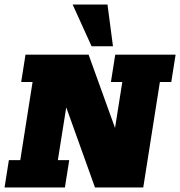

<svg xmlns="http://www.w3.org/2000/svg" viewBox="-22 -823 791 843"><path d="M-2 0 17 -120H67L121 -463H71L90 -583H367L494 -231L478 -229L515 -463H465L484 -583H749L730 -463H680L607 0H395L258 -382L274 -384L232 -120H282L263 0ZM380 -620 297 -803H450L474 -620Z"/></svg>

Font: Rokkitt SemiBold Black
Style: Italic
Weight: 900
Italic angle: -9°
Version: Version 3.103